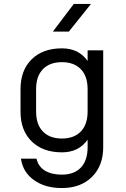

<svg xmlns="http://www.w3.org/2000/svg" viewBox="-20 -805 640 973"><path d="M293 148Q209 148 152.5 108Q96 68 86 -1H165Q174 39 207.5 59.5Q241 80 293 80Q356 80 390 44Q424 8 424 -59V-97Q379 -33 294 -33Q197 -33 140.5 -88.5Q84 -144 84 -239V-353Q84 -449 140.5 -504.5Q197 -560 294 -560Q379 -560 424 -496V-550H503V-59Q503 35 446 91.5Q389 148 293 148ZM294 -490Q232 -490 197.5 -454.5Q163 -419 163 -353V-240Q163 -174 197.5 -138.5Q232 -103 294 -103Q355 -103 389.5 -138.5Q424 -174 424 -240V-353Q424 -419 389.5 -454.5Q355 -490 294 -490ZM248 -645 354 -785H441L329 -645Z"/></svg>

Font: Tiny Light
Style: Regular
Weight: 300
Monospace: yes
Designer: Philipp Nurullin, Konstantin Bulenkov
Foundry: JetBrains
Version: Version 2.251; ttfautohint (v1.8.4.7-5d5b)